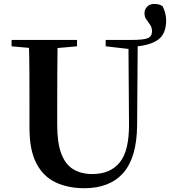

<svg xmlns="http://www.w3.org/2000/svg" viewBox="-20 -945 871 983"><path d="M411.6 18.6Q328.6 18.6 265.1 -11.1Q201.7 -40.8 166.3 -108.6Q130.9 -176.3 130.9 -290V-400.9Q130.9 -485.1 130.6 -570.6Q130.2 -656.1 127.5 -740.5H274.9Q273.9 -656.3 273.4 -571.6Q272.9 -486.9 272.9 -400.9V-305Q272.9 -213.4 293.8 -158.2Q314.7 -102.9 355.1 -78.4Q395.4 -53.9 453 -53.9Q545.1 -53.9 593.5 -114Q641.9 -174.1 640.5 -312.5L637.5 -740.5H685.2L682 -304.3Q680.6 -138.8 611.5 -60.1Q542.4 18.6 411.6 18.6ZM652.2 -705.7V-740.5Q715.8 -740.5 737 -749.7Q758.2 -758.8 758.2 -784.1Q758.2 -804.4 748.6 -818.1Q739.1 -831.8 729.4 -845.4Q719.7 -858.9 719.7 -877.8Q719.7 -896.1 733.1 -910.4Q746.5 -924.8 768.2 -924.8Q781.8 -924.8 792.5 -922.3Q803.3 -919.8 812.2 -913.4Q819.9 -898.9 825.3 -879.7Q830.7 -860.4 830.7 -840.8Q830.7 -766.9 783.6 -737.7Q736.4 -708.5 652.2 -705.7ZM39.2 -707.9V-740.5H374.4V-707.9L218.8 -694.2H191.8ZM521.1 -707.9V-740.5H671.6V-693.5H646.5Z"/></svg>

Font: Noto Serif SC ExtraLight
Style: Regular
Weight: 200
Designer: Ryoko NISHIZUKA 西塚涼子 (kana & ideographs); Frank Grießhammer (Latin, Greek & Cyrillic); Wenlong ZHANG 张文龙 (bopomofo); San
Foundry: Adobe
Version: Version 2.002-H1;hotconv 1.1.0;makeotfexe 2.6.0